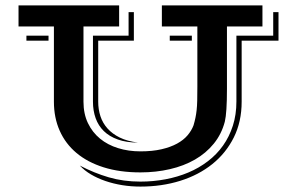

<svg xmlns="http://www.w3.org/2000/svg" viewBox="-20 -628 1077 713"><path d="M180.2 -529.8H48.8V-607.9H422.4V-529.8H290V-250.5Q290 -205.6 306.4 -171.1Q322.8 -136.7 351.3 -113.3Q379.9 -89.8 418.5 -77.9Q457 -65.9 501.5 -65.9Q545.9 -65.9 579.6 -73.7Q613.3 -81.5 637.5 -94.7Q661.6 -107.9 676.5 -125.5Q691.4 -143.1 698.7 -162.6Q703.1 -177.7 705.8 -190.7Q708.5 -203.6 710.2 -219Q711.9 -234.4 712.4 -254.9Q712.9 -275.4 712.9 -306.2V-529.8H581.1V-607.9H954.6V-529.8H822.8V-297.9Q822.8 -253.4 820.8 -222.9Q818.8 -192.4 814.9 -176.3Q802.7 -129.9 773.9 -94.5Q745.1 -59.1 703.9 -35.4Q662.6 -11.7 610.8 0.2Q559.1 12.2 501.5 12.2Q424.8 12.2 365 -6.6Q305.2 -25.4 264.2 -59.8Q223.1 -94.2 201.7 -142.6Q180.2 -190.9 180.2 -250.5ZM276.4 -13.2Q329.6 14.6 384 30.5Q438.5 46.4 501.5 46.4Q549.3 46.4 594.5 37.8Q639.6 29.3 679.2 12.7Q718.8 -3.9 751.7 -29.1Q784.7 -54.2 808.1 -87.2Q831.5 -120.1 844.7 -161.1Q857.9 -202.1 857.9 -251V-495.6H994.6V-583H1014.2V-477.1H877.4V-250.5Q877.4 -176.3 848.4 -117.9Q819.3 -59.6 768.6 -18.8Q717.8 22 649.2 43.5Q580.6 64.9 501.5 64.9Q466.8 64.9 433.8 59.6Q400.9 54.2 371.6 44.2Q342.3 34.2 317.9 19.8Q293.5 5.4 276.4 -13.2ZM325.2 -495.6H457.5V-583H477.1V-477.1H344.7V-250.5Q344.7 -221.7 353 -196.3Q361.3 -170.9 379.2 -150.9Q397 -130.9 424.8 -117.2Q452.6 -103.5 492.2 -98.6Q449.2 -98.6 417.7 -109.9Q386.2 -121.1 365.7 -141.1Q345.2 -161.1 335.2 -189Q325.2 -216.8 325.2 -250.5ZM610.4 -495.6H692.4V-477.1H610.4ZM78.1 -495.6H160.2V-477.1H78.1Z"/></svg>

Font: Vast Shadow
Style: Regular
Weight: 400
Designer: Nicole Fally
Foundry: Nicole Fally
Version: Version 1.002